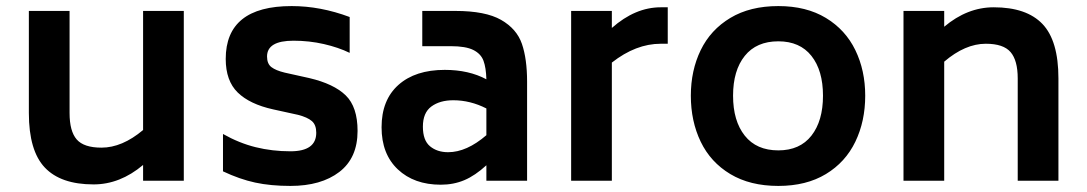

<svg xmlns="http://www.w3.org/2000/svg" viewBox="-20 -595 3579 632"><path d="M585 -559V0H451V-52Q375 12 288 12Q180 12 127.5 -43.5Q75 -99 75 -223V-559H209V-223Q209 -163 232.5 -136Q256 -109 314 -109Q382 -109 451 -167V-559Z M714 -31V-154Q767 -124 821.5 -110.5Q876 -97 936 -97Q1021 -97 1021 -158Q1021 -184 1006.5 -196.5Q992 -209 961 -217L879 -235Q802 -252 762.5 -290.5Q723 -329 723 -401Q723 -575 940 -575Q1035 -575 1131 -539V-421Q1094 -439 1046 -450Q998 -461 946 -461Q859 -461 859 -409Q859 -385 873.5 -374Q888 -363 917 -356L998 -338Q1079 -319 1118 -281Q1157 -243 1157 -164Q1157 -75 1097 -29Q1037 17 936 17Q871 17 820 6Q769 -5 714 -31Z M1715 -326V0H1581V-51Q1544 -17 1508.5 -2Q1473 13 1431 13Q1343 13 1289.5 -37.5Q1236 -88 1236 -176Q1236 -266 1291.5 -315.5Q1347 -365 1444 -365Q1523 -365 1581 -334Q1580 -372 1571.5 -395Q1563 -418 1538 -430.5Q1513 -443 1464 -443H1370V-559H1479Q1578 -559 1629.5 -529.5Q1681 -500 1698 -450.5Q1715 -401 1715 -326ZM1581 -150V-238Q1528 -265 1472 -265Q1428 -265 1400 -244.5Q1372 -224 1372 -178Q1372 -133 1395.5 -113.5Q1419 -94 1455 -94Q1516 -94 1581 -150Z M2178 -571V-451H2155Q2073 -451 1994 -389V0H1860V-559H1994V-503Q2071 -571 2155 -571Z M2254 -280Q2254 -363 2286.5 -430Q2319 -497 2384 -536Q2449 -575 2542 -575Q2634 -575 2698.5 -536Q2763 -497 2795.5 -430Q2828 -363 2828 -280Q2828 -196 2795.5 -128.5Q2763 -61 2698.5 -22Q2634 17 2542 17Q2449 17 2384 -22Q2319 -61 2286.5 -128.5Q2254 -196 2254 -280ZM2689 -280Q2689 -363 2651 -411Q2613 -459 2542 -459Q2470 -459 2431.5 -411Q2393 -363 2393 -280Q2393 -197 2431.5 -148.5Q2470 -100 2542 -100Q2613 -100 2651 -148.5Q2689 -197 2689 -280Z M3464 -337V0H3330V-337Q3330 -396 3306.5 -423.5Q3283 -451 3225 -451Q3157 -451 3088 -392V0H2954V-559H3088V-507Q3164 -571 3251 -571Q3359 -571 3411.5 -516Q3464 -461 3464 -337Z"/></svg>

Font: Biryani
Style: Bold
Weight: 700
Designer: Dan Reynolds and Mathieu Reguer
Foundry: Dan Reynolds and Mathieu Reguer
Version: Version 1.004; ttfautohint (v1.1) -l 5 -r 5 -G 72 -x 0 -D la